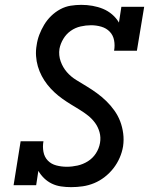

<svg xmlns="http://www.w3.org/2000/svg" viewBox="-20 -763 640 791"><path d="M273 8Q273 8 273 8Q273 8 273 8Q252 8 231.5 5Q211 2 193.5 -6.5Q176 -15 162 -28.5Q148 -42 138 -59L129 0H36L65 -181H159Q155 -159 159 -137.5Q163 -116 177 -101.5Q191 -87 212 -81.5Q233 -76 255 -76Q277 -76 299.5 -81Q322 -86 342 -98.5Q362 -111 375 -131Q388 -151 392 -174Q396 -197 390 -218.5Q384 -240 371.5 -257Q359 -274 342.5 -287Q326 -300 308 -311Q290 -322 272 -333Q254 -344 236.5 -356.5Q219 -369 203.5 -383.5Q188 -398 175 -414.5Q162 -431 152 -450Q142 -469 136 -489.5Q130 -510 128.5 -532.5Q127 -555 131 -577Q134 -599 142 -620Q150 -641 162 -661Q174 -681 191 -697.5Q208 -714 228.5 -725Q249 -736 271 -739.5Q293 -743 315 -743Q338 -743 361 -739Q384 -735 404.5 -726.5Q425 -718 442 -703.5Q459 -689 470 -670L480 -735H574L544 -554H450Q454 -576 450 -597Q446 -618 432 -632.5Q418 -647 397.5 -653Q377 -659 355 -659Q334 -659 312 -654Q290 -649 271.5 -636Q253 -623 241 -603Q229 -583 225 -562Q221 -535 230 -510Q239 -485 255.5 -466Q272 -447 294 -433.5Q316 -420 337.5 -407Q359 -394 379.5 -379Q400 -364 418 -346.5Q436 -329 451 -308Q466 -287 475 -263.5Q484 -240 487.5 -213.5Q491 -187 487 -160Q483 -136 473 -113Q463 -90 447.5 -70Q432 -50 411.5 -34Q391 -18 368 -8.5Q345 1 321 4.5Q297 8 273 8Z"/></svg>

Font: Iosevka Curly Slab MdEx
Style: Italic
Weight: 500
Width: 7
Italic angle: -9°
Monospace: yes
Designer: Belleve Invis
Foundry: Belleve Invis
Version: Version 11.0.0; ttfautohint (v1.8.3)